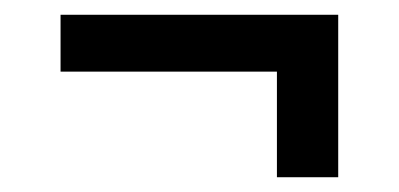

<svg xmlns="http://www.w3.org/2000/svg" viewBox="-20 -381 540 260"><path d="M62 -361H438V-141H355V-284H62Z"/></svg>

Font: Fira Sans Variable
Style: Regular
Weight: 400
Designer: Carrois Corporate & Edenspiekermann AG
Foundry: Carrois Corporate GbR & Edenspiekermann AG
Version: Version 4.202